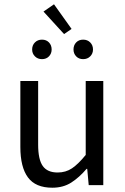

<svg xmlns="http://www.w3.org/2000/svg" viewBox="-20 -864 584 896"><path d="M224 12Q146 12 110.5 -36Q75 -84 75 -178V-486H158V-189Q158 -120 179.5 -89.5Q201 -59 249 -59Q287 -59 316 -78.5Q345 -98 380 -141V-486H462V0H394L387 -76H384Q350 -36 312.5 -12Q275 12 224 12ZM279 -705 183 -810 232 -844 314 -729ZM176 -588Q156 -588 143 -601Q130 -614 130 -633Q130 -653 143 -666Q156 -679 176 -679Q196 -679 208.5 -666Q221 -653 221 -633Q221 -614 208.5 -601Q196 -588 176 -588ZM368 -588Q348 -588 335.5 -601Q323 -614 323 -633Q323 -653 335.5 -666Q348 -679 368 -679Q388 -679 401 -666Q414 -653 414 -633Q414 -614 401 -601Q388 -588 368 -588Z"/></svg>

Font: Giro Regular
Style: Regular
Weight: 400
Designer: Paul D. Hunt
Foundry: Adobe Systems Incorporated
Version: Version 1.000;PS 1.0;hotconv 1.0.88;makeotf.lib2.5.647800